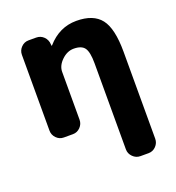

<svg xmlns="http://www.w3.org/2000/svg" viewBox="-135 -638 884 966"><g transform="rotate(-20 306.5 -155.0)"><path d="M122 0Q99 0 82.5 -17Q66 -34 66 -57V-463Q66 -486 82.5 -503Q99 -520 122 -520H163Q187 -520 203.5 -503.5Q220 -487 221 -463L222 -455Q222 -454 223 -454L225 -456Q290 -530 381 -530Q472 -530 512 -478.5Q552 -427 552 -303V163Q552 186 535.5 203Q519 220 496 220H452Q429 220 412 203Q395 186 395 163V-298Q395 -358 379 -380.5Q363 -403 321 -403Q286 -403 256.5 -374.5Q227 -346 227 -313V-57Q227 -34 210.5 -17Q194 0 171 0Z"/></g></svg>

Font: Rounded Mplus 1c ExtraBold
Style: Regular
Weight: 800
Version: Version 1.059.20150529